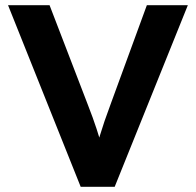

<svg xmlns="http://www.w3.org/2000/svg" viewBox="-20 -720 756 740"><path d="M291 0 11 -700H171L316 -323Q328 -292 337 -267.5Q346 -243 352.5 -222.5Q359 -202 365 -182.5Q371 -163 378 -140L348 -139Q357 -171 365 -197.5Q373 -224 383 -253.5Q393 -283 408 -323L546 -700H704L422 0Z"/></svg>

Font: Readex Pro SemiBold
Style: Regular
Weight: 600
Designer: Bonnie Shaver-Troup, Thomas Jockin
Foundry: Lexend
Version: Version 1.204